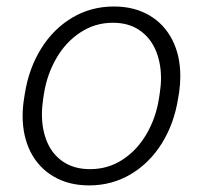

<svg xmlns="http://www.w3.org/2000/svg" viewBox="-20 -558 631 588"><path d="M56.2 -272Q68.4 -348.6 106 -409.2Q143.6 -469.7 201.2 -503.9Q258.8 -538.1 328.6 -538.1Q391.1 -538.1 437 -511.2Q482.9 -484.4 507.6 -436Q532.2 -387.7 532.2 -325.2Q532.2 -300.3 528.8 -276.9L525.4 -256.3Q513.2 -179.2 475.6 -118.9Q438 -58.6 380.4 -24.4Q322.8 9.8 252.9 9.8Q190.9 9.8 144.8 -17.1Q98.6 -43.9 74 -92Q49.3 -140.1 49.3 -203.1Q49.3 -228.5 53.7 -256.3ZM112.3 -256.3Q108.4 -230 108.4 -208Q108.4 -159.7 125 -121.6Q141.6 -83.5 174.8 -61.8Q208 -40 255.9 -40Q311 -40 355.5 -69.1Q399.9 -98.1 428.7 -147.5Q457.5 -196.8 466.8 -256.3L469.2 -272Q473.1 -296.9 473.1 -318.4Q473.1 -366.2 456.5 -404.8Q439.9 -443.4 406.7 -465.8Q373.5 -488.3 325.7 -488.3Q271 -488.3 226.1 -458.7Q181.2 -429.2 152.6 -379.6Q124 -330.1 114.7 -271.5Z"/></svg>

Font: Mardoto Light
Style: Italic
Weight: 300
Italic angle: -12°
Designer: Christian Robertson, Vahan Hovhannisyan
Foundry: Google
Version: Version 1.000